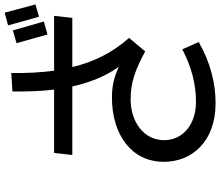

<svg xmlns="http://www.w3.org/2000/svg" viewBox="-82 -842 966 843"><g transform="rotate(-90 401.5 -421.0)"><path d="M803 -749 767 -884 711 -869 749 -733ZM656 -338C590 -412 550 -495 528 -587H744L753 -667H512C504 -727 501 -789 502 -855L421 -850C420 -790 422 -728 429 -667H151L142 -587H443C459 -515 485 -445 529 -383C480 -406 438 -413 395 -413C231 -413 112 -327 112 -185C112 -63 200 42 369 42C458 42 549 19 638 -32L606 -104C531 -65 455 -44 376 -44C270 -44 207 -107 207 -183C207 -276 291 -331 386 -331C463 -331 519 -309 597 -267ZM728 -712 689 -848 633 -832 671 -696Z"/></g></svg>

Font: Smiley Sans Oblique
Style: Regular
Weight: 400
Italic angle: -8°
Designer: oooooohmygosh, Nagisa Chen, Janine Sui, Heda Shi, Jian Li
Foundry: atelierAnchor
Version: Version 2.0.1